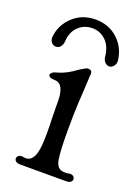

<svg xmlns="http://www.w3.org/2000/svg" viewBox="-125 -593 461 642"><g transform="rotate(20 105.5 -272.0)"><path d="M10 -15Q10 -22 16 -26Q22 -30 33 -28Q63 -22 73 -60Q79 -82 79 -128Q79 -161 78 -179L77 -246Q77 -273 68.5 -289.5Q60 -306 41 -306Q31 -306 25.5 -309Q20 -312 20 -317Q20 -321 25.5 -325.5Q31 -330 41 -332Q72 -340 105 -365Q109 -367 119 -373.5Q129 -380 135 -380Q149 -380 149 -368L147 -328L143 -259Q141 -222 141 -161Q141 -90 146 -60Q149 -43 157 -35Q165 -27 180 -27Q187 -27 192 -28L198 -29Q206 -29 210.5 -25Q215 -21 215 -15Q215 -9 209.5 -5Q204 -1 194 -1H111H31Q21 -1 15.5 -5Q10 -9 10 -15ZM174 -439Q170 -474 150 -493Q130 -512 102 -512Q74 -512 53.5 -493Q33 -474 31 -440Q30 -427 23.5 -419.5Q17 -412 8 -412Q-2 -412 -8.5 -420Q-15 -428 -14 -440Q-9 -484 23.5 -513.5Q56 -543 103 -543Q150 -543 182 -513.5Q214 -484 219 -439Q220 -427 213 -419Q206 -411 197 -411Q189 -411 182 -418.5Q175 -426 174 -439Z"/></g></svg>

Font: Hina Mincho
Style: Regular
Weight: 400
Designer: satsuyako
Foundry: satsuyako
Version: Version 1.100